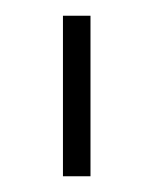

<svg xmlns="http://www.w3.org/2000/svg" viewBox="-20 -719 195 244"><path d="M60 -699H95V-495H60Z"/></svg>

Font: Gontserrat ExtraLight
Style: Regular
Weight: 275
Designer: Julieta Ulanovsky
Foundry: Julieta Ulanovsky
Version: Version 6.001